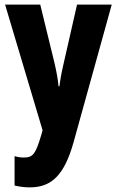

<svg xmlns="http://www.w3.org/2000/svg" viewBox="-20 -570 506 830"><path d="M2 -550 164 -7 158 15C134 95 123 111 83 111C70 111 56 109 43 105V232C64 237 85 240 109 240C203 240 258 187 298 45L463 -550H313L255 -295C245 -253 240 -222 237 -197H233C231 -224 224 -261 216 -296L154 -550Z"/></svg>

Font: Noto Sans Thai Looped ExtraCondensed ExtraBold
Style: Regular
Weight: 800
Width: 2
Designer: Sasikarn Vongin, Ben Mitchell
Foundry: The Fontpad Ltd
Version: Version 1.001